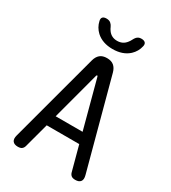

<svg xmlns="http://www.w3.org/2000/svg" viewBox="-227 -1063 1054 1186"><g transform="rotate(30 300.0 -470.0)"><path d="M204 -270H396L305 -611Q303 -617 300 -617Q297 -617 295 -611ZM463 -19 416 -194H184L137 -19Q133 -5 123.5 2.5Q114 10 95 10Q69 10 58 -4.5Q47 -19 55 -48L225 -681Q233 -710 251 -725Q269 -740 300 -740Q331 -740 349 -725Q367 -710 375 -681L545 -48Q553 -19 542 -4.5Q531 10 505 10Q486 10 476.5 2.5Q467 -5 463 -19ZM144 -915Q140 -932 148 -941Q156 -950 175 -950Q186 -950 194 -947Q202 -944 207 -939Q217 -930 222 -918Q227 -906 235 -895Q258 -863 299 -863Q340 -863 364 -895Q372 -905 377.5 -916.5Q383 -928 391 -937Q397 -943 404.5 -946.5Q412 -950 424 -950Q443 -950 451.5 -941Q460 -932 456 -915Q447 -874 416 -845Q372 -805 300 -805Q228 -805 184 -845Q153 -874 144 -915Z"/></g></svg>

Font: Maple Mono Normal
Style: Regular
Weight: 400
Monospace: yes
Designer: subframe7536
Version: Version 7.000